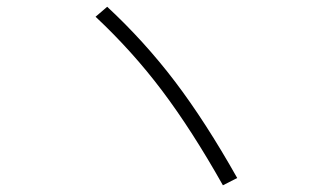

<svg xmlns="http://www.w3.org/2000/svg" viewBox="-20 -642 978 564"><path d="M260.7 -592.8 294.9 -622.1Q404.3 -520.5 493.9 -402.6Q583.5 -284.7 676.8 -119.1L634.8 -97.7Q543.5 -259.8 456.1 -375.7Q368.7 -491.7 260.7 -592.8Z"/></svg>

Font: Pretendard ExtraLight
Style: Regular
Weight: 200
Designer: Base glyphs from Inter by Rasmus Andersson; Hangeul glyphs from Noto Sans CJK(Source Han Sans) by Jang Soo-young and Kan
Foundry: Kil Hyung-jin
Version: Version 1.309